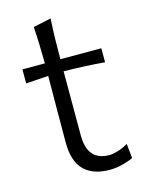

<svg xmlns="http://www.w3.org/2000/svg" viewBox="-110 -769 643 847"><g transform="rotate(-15 212.0 -345.5)"><path d="M285.2 11.2Q208.5 11.2 168.2 -29.5Q127.9 -70.3 127.9 -154.3Q127.9 -240.2 128.4 -319.6Q128.9 -398.9 129.4 -459.5L26.9 -452.6V-516.6H129.4Q128.9 -561.5 127.7 -601.3Q126.5 -641.1 123.5 -684.1L205.1 -701.7Q202.1 -649.9 201.2 -608.6Q200.2 -567.4 200.2 -516.6H387.2V-452.6Q340.8 -456.5 293.5 -458.7Q246.1 -460.9 200.2 -461.4V-168.5Q200.2 -52.2 300.8 -52.2Q317.4 -52.2 342.3 -60.1Q367.2 -67.9 386.2 -80.1L393.1 -13.7Q377.9 -5.9 346.9 2.7Q315.9 11.2 285.2 11.2Z"/></g></svg>

Font: Pinar-DS3-FD Regular
Style: Regular
Weight: 400
Designer: Amin Abedi
Version: Version 3.000